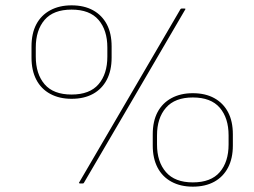

<svg xmlns="http://www.w3.org/2000/svg" viewBox="-20 -687 950 719"><path d="M279 0Q278 0 276.5 -1Q275 -2 276 -3L469 -333L656 -653Q658 -655 660 -655H671Q676 -655 674 -652L486 -330L294 -2Q293 0 290 0ZM248 -317Q202 -317 168 -335.5Q134 -354 116 -388.5Q98 -423 98 -471V-513Q98 -562 116 -596Q134 -630 168 -648.5Q202 -667 248 -667Q295 -667 328.5 -648.5Q362 -630 380 -596Q398 -562 398 -513V-471Q398 -423 380 -388.5Q362 -354 328.5 -335.5Q295 -317 248 -317ZM248 -333Q316 -333 349 -371.5Q382 -410 382 -475V-509Q382 -574 349 -612.5Q316 -651 248 -651Q180 -651 147 -612.5Q114 -574 114 -509V-475Q114 -410 147 -371.5Q180 -333 248 -333ZM702 12Q656 12 622 -6.5Q588 -25 570 -59.5Q552 -94 552 -142V-184Q552 -233 570 -267Q588 -301 622 -319.5Q656 -338 702 -338Q749 -338 782.5 -319.5Q816 -301 834 -267Q852 -233 852 -184V-142Q852 -94 834 -59.5Q816 -25 782.5 -6.5Q749 12 702 12ZM702 -4Q770 -4 803 -42.5Q836 -81 836 -146V-180Q836 -245 803 -283.5Q770 -322 702 -322Q635 -322 601.5 -283.5Q568 -245 568 -180V-146Q568 -81 601.5 -42.5Q635 -4 702 -4Z"/></svg>

Font: Sofia Sans Hairline
Style: Italic
Weight: 1
Italic angle: -9°
Designer: Botio Nikoltchev, Ani Petrova
Foundry: lettersoup
Version: Version 4.102